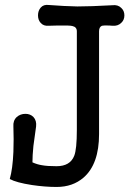

<svg xmlns="http://www.w3.org/2000/svg" viewBox="-20 -739 540 777"><path d="M291 -612.3V-213.9Q291 -134.8 280.3 -108.4Q263.7 -66.4 209 -66.4Q170.9 -66.4 150.4 -70.3Q130.9 -73.2 111.3 -82Q111.3 -109.4 115.2 -148.4Q118.2 -170.9 125 -219.7L126 -226.6Q128.9 -251 115.2 -265.6Q102.5 -278.3 83 -278.3Q62.5 -278.3 47.9 -265.6Q32.2 -251 34.2 -226.6Q36.1 -176.8 34.2 -124Q31.2 -54.7 19.5 -14.6Q45.9 0 109.4 9.8Q162.1 17.6 209 17.6Q274.4 17.6 318.4 -20.5Q380.9 -75.2 380.9 -196.3V-612.3Q380.9 -629.9 392.6 -634.8Q400.4 -636.7 422.9 -635.7L434.6 -634.8Q457 -632.8 470.7 -646.5Q483.4 -658.2 483.4 -676.8Q483.4 -695.3 470.7 -707Q457 -720.7 434.6 -717.8Q345.7 -712.9 293 -712.9Q240.2 -713.9 177.7 -718.8Q156.2 -721.7 144.5 -708Q133.8 -695.3 133.8 -676.8Q133.8 -658.2 144.5 -646.5Q156.2 -632.8 177.7 -634.8L211.9 -635.7Q260.7 -636.7 272.5 -633.8Q291 -629.9 291 -612.3Z"/></svg>

Font: GungsuhChe
Style: Regular
Weight: 400
Monospace: yes
Version: Version 2.21